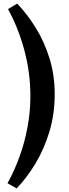

<svg xmlns="http://www.w3.org/2000/svg" viewBox="-20 -844 387 1074"><path d="M73 210 22 181Q60 113 89 33Q118 -47 134 -133Q150 -219 150 -305Q150 -437 116.5 -562Q83 -687 25 -793L76 -824Q131 -767 179 -690Q227 -613 256.5 -519Q286 -425 286 -317Q286 -206 256.5 -108Q227 -10 178.5 70.5Q130 151 73 210Z"/></svg>

Font: Literata SemiBold
Style: Regular
Weight: 600
Designer: Latin by Veronika Burian and Jose Scaglione. Greek by Irene Vlachou. Cyrillic by Vera Evstafieva.
Foundry: TypeTogether
Version: Version 3.103; ttfautohint (v1.8.4.7-5d5b);gftools[0.9.29]